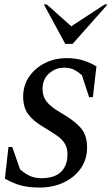

<svg xmlns="http://www.w3.org/2000/svg" viewBox="-20 -832 503 862"><path d="M159 10Q107 10 72 0Q37 -10 2 -30L18 -172H35L70 -72Q87 -56 110.5 -44Q134 -32 165 -32Q225 -32 254 -60.5Q283 -89 283 -138Q283 -168 270.5 -188Q258 -208 234.5 -224Q211 -240 178 -260Q131 -287 107.5 -318Q84 -349 84 -398Q84 -449 111 -488Q138 -527 182 -549Q226 -571 279 -571Q319 -571 351 -561.5Q383 -552 413 -534L397 -396H380L348 -494Q333 -508 314.5 -518Q296 -528 267 -528Q229 -528 200 -502Q171 -476 171 -433Q171 -399 189.5 -375.5Q208 -352 251 -327Q312 -292 341.5 -259Q371 -226 371 -170Q371 -117 343 -76.5Q315 -36 266.5 -13Q218 10 159 10ZM273 -635 177 -812H190L300 -714L450 -812H463L306 -635Z"/></svg>

Font: Spectral SC Medium
Style: Italic
Weight: 500
Italic angle: -10°
Designer: Jean-Baptiste Levee
Foundry: Production Type
Version: Version 2.001